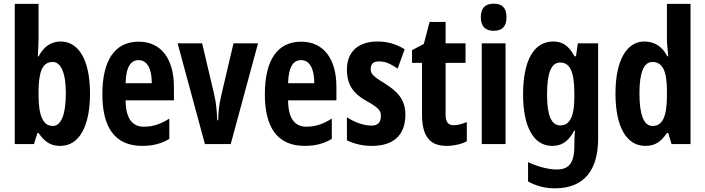

<svg xmlns="http://www.w3.org/2000/svg" viewBox="-20 -781 3824 1041"><path d="M189 -571V-760H60V0H164L183 -60H189C225 -8 258 10 307 10C410 10 468 -97 468 -274C468 -453 408 -556 309 -556C259 -556 219 -531 189 -475H185C187 -512 189 -550 189 -571ZM266 -445C309 -445 337 -389 337 -276C337 -155 309 -98 267 -98C213 -98 189 -153 189 -267V-292C191 -387 207 -445 266 -445Z M732 -555C603 -555 535 -455 535 -270C535 -98 597 10 751 10C805 10 854 -1 898 -28V-138C849 -107 808 -94 760 -94C696 -94 662 -140 661 -237H923V-310C923 -460 855 -555 732 -555ZM731 -455C779 -455 803 -407 803 -330H661C663 -421 691 -455 731 -455Z M1091 0H1231L1379 -546H1246L1179 -261C1166 -206 1164 -166 1163 -129H1158C1155 -177 1154 -215 1141 -270L1076 -546H943Z M1613 -555C1484 -555 1416 -455 1416 -270C1416 -98 1478 10 1632 10C1686 10 1735 -1 1779 -28V-138C1730 -107 1689 -94 1641 -94C1577 -94 1543 -140 1542 -237H1804V-310C1804 -460 1736 -555 1613 -555ZM1612 -455C1660 -455 1684 -407 1684 -330H1542C1544 -421 1572 -455 1612 -455Z M2178 -160C2178 -249 2125 -291 2064 -330C1996 -371 1990 -384 1990 -408C1990 -434 2004 -448 2034 -448C2078 -448 2102 -430 2136 -409L2174 -514C2124 -544 2078 -556 2027 -556C1922 -556 1861 -500 1861 -405C1861 -322 1894 -274 1968 -233C2047 -190 2045 -173 2045 -149C2045 -118 2028 -100 1995 -100C1945 -100 1897 -122 1861 -145V-20C1904 0 1946 10 1997 10C2108 10 2178 -43 2178 -160Z M2440 -102C2409 -102 2396 -121 2396 -158V-440H2504V-546H2396V-662H2309L2278 -543L2214 -509V-440H2268V-162C2268 -46 2307 10 2401 10C2440 10 2481 1 2511 -15V-119C2482 -108 2461 -102 2440 -102Z M2657 -761C2609 -761 2587 -736 2587 -687C2587 -639 2611 -614 2657 -614C2704 -614 2726 -639 2726 -687C2726 -735 2706 -761 2657 -761ZM2721 -546H2592V0H2721Z M2979 -556C2873 -556 2816 -450 2816 -269C2816 -98 2871 10 2973 10C3019 10 3058 -7 3094 -73H3098C3095 -51 3094 -22 3094 5V12C3094 107 3061 138 2998 138C2961 138 2902 126 2843 98V203C2891 229 2937 240 2989 240C3147 240 3223 142 3223 -31V-546H3113L3103 -476H3095C3061 -539 3024 -556 2979 -556ZM3017 -442C3067 -442 3094 -399 3094 -276V-253C3094 -142 3065 -101 3018 -101C2969 -101 2946 -156 2946 -268C2946 -387 2969 -442 3017 -442Z M3479 10C3532 10 3563 -12 3596 -60H3603L3621 0H3724V-760H3596V-569C3596 -541 3600 -516 3603 -476H3598C3570 -531 3525 -556 3474 -556C3376 -556 3317 -451 3317 -274C3317 -96 3375 10 3479 10ZM3518 -98C3471 -98 3447 -157 3447 -275C3447 -387 3470 -445 3517 -445C3572 -445 3596 -397 3596 -288V-256C3595 -147 3571 -98 3518 -98Z"/></svg>

Font: Noto Sans Tamil ExtraCondensed
Style: Bold
Weight: 700
Width: 2
Designer: Jelle Bosma - Monotype Design Team
Foundry: Monotype Imaging Inc.
Version: Version 2.004